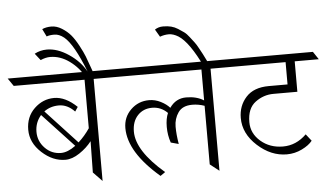

<svg xmlns="http://www.w3.org/2000/svg" viewBox="-113 -1072 2028 1175"><g transform="rotate(-5 900.5 -484.5)"><path d="M471 -627V0L416 -57L419 -249Q389 -210 343.5 -179.5Q298 -149 256 -149Q179 -149 112 -210.5Q45 -272 45 -351.5Q45 -431 97.5 -481.5Q150 -532 219.5 -532Q289 -532 359 -465L341 -438Q297 -484 244.5 -484Q192 -484 153 -455L345 -248Q384 -283 415 -329V-627H-20L-53 -675H591L623 -627ZM233 -193Q274 -193 323 -229L131 -435Q94 -392 94 -334.5Q94 -277 134.5 -235Q175 -193 233 -193Z M184 -958Q209 -969 241 -969Q273 -969 305 -949Q337 -929 358.5 -903.5Q380 -878 402.5 -836Q425 -794 435 -768Q445 -742 459 -702Q473 -662 474 -660L426 -639Q392 -702 335.5 -743Q279 -784 217 -784Q189 -784 158 -770L125 -812Q160 -831 201 -831Q266 -831 334.5 -785Q403 -739 438 -675Q371 -847 314 -894Q284 -918 254.5 -918Q225 -918 207 -911Z M907 -198Q891 -244 891 -295Q891 -346 906 -380Q866 -420 811.5 -420Q757 -420 722.5 -383Q688 -346 688 -284Q688 -166 857 -21L827 0Q638 -162 638 -310Q638 -377 684.5 -422.5Q731 -468 797 -468Q834 -468 868.5 -450.5Q903 -433 923 -410Q961 -465 1025 -465Q1089 -465 1133 -437V-627H551L519 -675H1309L1341 -627H1189V0L1133 -44V-404Q1096 -417 1058 -417Q998 -417 971.5 -379Q945 -341 945 -292Q945 -243 955 -185Z M871 -895Q893 -910 921.5 -910Q950 -910 971.5 -904.5Q993 -899 1012.5 -886.5Q1032 -874 1047.5 -863Q1063 -852 1079.5 -830Q1096 -808 1106 -795.5Q1116 -783 1130.5 -756Q1145 -729 1150 -720Q1176 -670 1182 -652L1152 -639Q1076 -799 1011 -840Q980 -859 952.5 -859Q925 -859 898 -849Z M1706 -627V-440H1559Q1498 -440 1447.5 -402.5Q1397 -365 1397 -280Q1397 -211 1453 -162.5Q1509 -114 1590 -114Q1671 -114 1734 -176L1767 -134Q1746 -107 1702 -85.5Q1658 -64 1609 -64Q1512 -64 1429.5 -139Q1347 -214 1347 -310Q1347 -385 1394.5 -437.5Q1442 -490 1535 -490H1650V-627H1269L1237 -675H1822L1854 -627Z"/></g></svg>

Font: Halant Light
Style: Regular
Weight: 300
Designer: Hitesh Malaviya (Devanagari), Satya Rajpurohit (Latin)
Foundry: Indian Type Foundry
Version: Version 1.101;PS 1.0;hotconv 1.0.78;makeotf.lib2.5.61930; tt